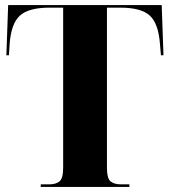

<svg xmlns="http://www.w3.org/2000/svg" viewBox="-20 -737 667 754"><path d="M140 -3V-13H173Q200 -13 214 -25Q228 -37 228 -79V-707H175Q93 -707 58.5 -676Q24 -645 18 -566L15 -520H5L12 -717H615L622 -520H612L608 -566Q602 -645 568 -676Q534 -707 452 -707H400V-77Q400 -37 414 -25Q428 -13 455 -13H488V-3Z"/></svg>

Font: Noto Serif Display SemiCondensed ExtraBold
Style: Regular
Weight: 800
Width: 4
Designer: Monotype Design Team
Foundry: Monotype Imaging Inc.
Version: Version 2.009